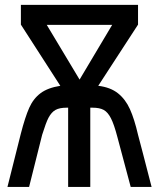

<svg xmlns="http://www.w3.org/2000/svg" viewBox="-20 -748 640 772"><path d="M222.5 -403 64 -649V-728.5H535V-649L375 -403Q424 -397 454.2 -373Q484.5 -349 502.5 -309Q520.5 -269 535 -206Q540 -185 554.5 -132Q580.5 -33 589.5 3.5H505.5L452 -197Q438.5 -248.5 426 -272.5Q413.5 -297 397 -306Q380.5 -315 352 -315H343V3.5H254V-315H248Q219.5 -315 203.2 -306Q187 -297 175 -274.5Q165 -255.5 149.5 -206L97 3.5H10L63.5 -209.5Q81 -277.5 97.5 -314.5Q114 -351.5 143 -373.2Q172 -395 222.5 -403ZM431 -648H168L300 -428Z"/></svg>

Font: JuliaMono Medium
Style: Regular
Weight: 500
Monospace: yes
Designer: cormullion
Foundry: corm
Version: Version 0.054; ttfautohint (v1.8.4)